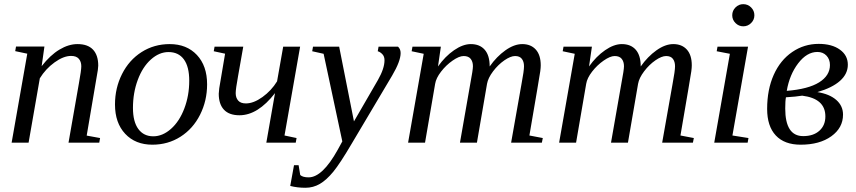

<svg xmlns="http://www.w3.org/2000/svg" viewBox="-20 -682 4091 918"><path d="M368.7 -365.2Q368.7 -387.2 356.9 -400.9Q345.2 -414.6 319.8 -414.6Q283.7 -414.6 241 -383.8Q198.2 -353 170.4 -307.6L116.7 0H35.6L110.4 -425.3L52.7 -437.5L56.6 -459.5H192.4L179.2 -365.7Q220.2 -418.5 264.2 -444.8Q308.1 -471.2 350.6 -471.2Q399.9 -471.2 424.8 -444.6Q449.7 -418 449.7 -368.2Q449.7 -361.3 447.8 -347.2Q445.8 -333 394.5 -33.7L458.5 -22L454.6 0H307.6L357.4 -284.2Q368.7 -346.2 368.7 -365.2Z M615.7 -166Q615.7 -100.1 641.4 -65.2Q667 -30.3 712.9 -30.3Q757.3 -30.3 797.6 -65.9Q837.9 -101.6 861.3 -163.3Q884.8 -225.1 884.8 -295.9Q884.8 -363.3 859.1 -398.2Q833.5 -433.1 785.6 -433.1Q741.2 -433.1 701.4 -397.5Q661.6 -361.8 638.7 -300Q615.7 -238.3 615.7 -166ZM708.5 9.8Q627.4 9.8 578.6 -42.2Q529.8 -94.2 529.8 -182.6Q529.8 -261.2 563.5 -328.1Q597.2 -395 657 -433.1Q716.8 -471.2 791.5 -471.2Q872.6 -471.2 921.4 -419.2Q970.2 -367.2 970.2 -278.8Q970.2 -200.2 936.5 -133.3Q902.8 -66.4 843 -28.3Q783.2 9.8 708.5 9.8Z M1106.9 -236.8Q1106.9 -214.8 1118.7 -201.2Q1130.4 -187.5 1155.8 -187.5Q1192.4 -187.5 1234.9 -218Q1277.3 -248.5 1304.7 -293L1334 -459H1415L1340.3 -34.2L1397.9 -22L1394 0H1253.4L1294.9 -236.8Q1212.9 -130.9 1125 -130.9Q1075.7 -130.9 1050.8 -157.5Q1025.9 -184.1 1025.9 -233.9Q1025.9 -241.2 1028.3 -260.3Q1030.8 -279.3 1056.2 -425.3L1002 -437L1005.9 -459H1143.1L1118.2 -317.9Q1106.9 -256.3 1106.9 -236.8Z M1476.6 -459H1601.6L1672.4 -101.6L1787.1 -299.8Q1818.4 -354.5 1818.4 -394Q1818.4 -412.1 1808.1 -422.9Q1797.9 -433.6 1786.1 -437L1790 -459H1882.8Q1895.5 -447.8 1895.5 -428.2Q1895.5 -389.6 1855 -320.8L1661.6 4.9Q1606 99.6 1573.5 139.2Q1541 178.7 1509.3 197.3Q1477.5 215.8 1440.4 215.8Q1400.9 215.8 1367.7 207L1385.7 107.9H1407.7L1415.5 154.8Q1427.7 166 1455.6 166Q1521.5 166 1594.7 34.2L1616.7 -5.9L1527.3 -424.8L1472.7 -437Z M2321.3 -364.3Q2354.5 -411.6 2396.5 -441.4Q2438.5 -471.2 2477.1 -471.2Q2518.1 -471.2 2541.7 -445.1Q2565.4 -418.9 2565.4 -369.6Q2565.4 -358.9 2563.2 -341.6Q2561 -324.2 2511.2 -34.2L2575.2 -22L2570.8 0H2423.8L2474.1 -284.2Q2485.4 -343.3 2485.4 -365.2Q2485.4 -387.2 2475.1 -400.6Q2464.8 -414.1 2442.9 -414.1Q2421.4 -414.1 2391.6 -393.6Q2361.8 -373 2337.6 -341.1Q2313.5 -309.1 2308.6 -281.2L2260.3 0H2179.2L2229 -284.2Q2241.2 -348.1 2241.2 -365.2Q2241.2 -387.2 2230.5 -400.6Q2219.7 -414.1 2196.8 -414.1Q2175.3 -414.1 2144 -392.3Q2112.8 -370.6 2088.9 -339.6Q2064.9 -308.6 2060.5 -281.2L2012.2 0H1931.2L2005.9 -424.8L1948.2 -437L1952.1 -459H2087.9L2074.2 -364.3Q2108.4 -412.6 2150.9 -441.9Q2193.4 -471.2 2231 -471.2Q2273.9 -471.2 2297.6 -444.1Q2321.3 -417 2321.3 -364.3Z M3043.5 -364.3Q3076.7 -411.6 3118.7 -441.4Q3160.6 -471.2 3199.2 -471.2Q3240.2 -471.2 3263.9 -445.1Q3287.6 -418.9 3287.6 -369.6Q3287.6 -358.9 3285.4 -341.6Q3283.2 -324.2 3233.4 -34.2L3297.4 -22L3293 0H3146L3196.3 -284.2Q3207.5 -343.3 3207.5 -365.2Q3207.5 -387.2 3197.3 -400.6Q3187 -414.1 3165 -414.1Q3143.6 -414.1 3113.8 -393.6Q3084 -373 3059.8 -341.1Q3035.6 -309.1 3030.8 -281.2L2982.4 0H2901.4L2951.2 -284.2Q2963.4 -348.1 2963.4 -365.2Q2963.4 -387.2 2952.6 -400.6Q2941.9 -414.1 2918.9 -414.1Q2897.5 -414.1 2866.2 -392.3Q2835 -370.6 2811 -339.6Q2787.1 -308.6 2782.7 -281.2L2734.4 0H2653.3L2728 -424.8L2670.4 -437L2674.3 -459H2810.1L2796.4 -364.3Q2830.6 -412.6 2873 -441.9Q2915.5 -471.2 2953.1 -471.2Q2996.1 -471.2 3019.8 -444.1Q3043.5 -417 3043.5 -364.3Z M3481.9 -34.2 3558.6 -22 3554.7 0H3395L3469.7 -424.8L3406.7 -437L3410.6 -459H3556.6ZM3586.9 -608.9Q3586.9 -587.4 3571.3 -571.8Q3555.7 -556.2 3533.7 -556.2Q3512.2 -556.2 3496.6 -571.8Q3481 -587.4 3481 -608.9Q3481 -630.9 3496.6 -646.5Q3512.2 -662.1 3533.7 -662.1Q3555.7 -662.1 3571.3 -646.5Q3586.9 -630.9 3586.9 -608.9Z M4010.7 -133.8Q4010.7 -70.8 3954.8 -30.5Q3898.9 9.8 3808.1 9.8Q3730.5 9.8 3689.2 -34.4Q3647.9 -78.6 3647.9 -161.1Q3647.9 -253.9 3679.4 -324.2Q3710.9 -394.5 3767.8 -433.3Q3824.7 -472.2 3894.5 -472.2Q3957.5 -472.2 3995.6 -444.8Q4033.7 -417.5 4033.7 -372.6Q4033.7 -328.6 3996.3 -295.4Q3959 -262.2 3888.2 -241.7Q3946.3 -232.4 3978.5 -204.1Q4010.7 -175.8 4010.7 -133.8ZM3734.4 -163.1Q3734.4 -31.2 3820.3 -31.2Q3869.1 -31.2 3897.7 -56.9Q3926.3 -82.5 3926.3 -125.5Q3926.3 -210.9 3815.4 -224.6Q3786.6 -219.7 3737.8 -216.8Q3734.4 -199.7 3734.4 -163.1ZM3741.7 -247.6Q3844.7 -255.9 3896.5 -288.3Q3948.2 -320.8 3948.2 -371.1Q3948.2 -398.4 3931.6 -416Q3915 -433.6 3888.2 -433.6Q3837.9 -433.6 3796.4 -379.4Q3754.9 -325.2 3741.7 -247.6Z"/></svg>

Font: Liberation Serif
Style: Italic
Weight: 400
Italic angle: -16.333°
Designer: Steve Matteson
Foundry: Ascender Corporation
Version: Version 2.1.5